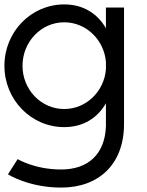

<svg xmlns="http://www.w3.org/2000/svg" viewBox="-25 -614 667 870"><path d="M455 -333V-300C447 -200 366 -120 266 -120C161 -120 77 -208 77 -316C77 -424 161 -513 266 -513C366 -513 447 -433 455 -333ZM252 236C424 236 537 129 537 -52V-580H455V-486C417 -552 353 -594 266 -594C116 -594 -5 -470 -5 -316C-5 -162 116 -38 266 -38C353 -38 417 -80 455 -146V-43C451 84 375 154 252 154C132 154 55 107 55 107L11 176C11 176 105 236 252 236Z"/></svg>

Font: MintSans
Style: Regular
Weight: 400
Version: Version 2.0